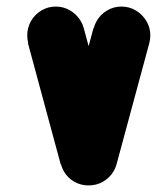

<svg xmlns="http://www.w3.org/2000/svg" viewBox="-20 -488 478 585"><path d="M63 -380Q63 -356 74.5 -336Q86 -316 106 -304.5Q126 -293 150 -293Q174 -293 194 -304.5Q214 -316 226 -336Q238 -356 238 -380Q238 -404 226 -424Q214 -444 194 -456Q174 -468 150 -468Q126 -468 106 -456Q86 -444 74.5 -424Q63 -404 63 -380Z M235 -403 65 -357 165 13 335 -33Z M163 -10Q163 14 174.5 34Q186 54 206 65.5Q226 77 250 77Q274 77 294 65.5Q314 54 326 34Q338 14 338 -10Q338 -34 326 -54Q314 -74 294 -86Q274 -98 250 -98Q226 -98 206 -86Q186 -74 174.5 -54Q163 -34 163 -10Z M165 -33 335 13 435 -357 265 -403Z M263 -380Q263 -356 274.5 -336Q286 -316 306 -304.5Q326 -293 350 -293Q374 -293 394 -304.5Q414 -316 426 -336Q438 -356 438 -380Q438 -404 426 -424Q414 -444 394 -456Q374 -468 350 -468Q326 -468 306 -456Q286 -444 274.5 -424Q263 -404 263 -380Z"/></svg>

Font: Linefont
Style: Bold
Weight: 700
Monospace: yes
Version: Version 3.002;gftools[0.9.33]